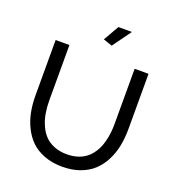

<svg xmlns="http://www.w3.org/2000/svg" viewBox="-160 -1043 1076 1175"><g transform="rotate(20 377.5 -455.5)"><path d="M409.2 -794.9 351.1 -814.9 409.2 -916H497.1ZM377.9 4.9Q312 4.9 259.8 -14.9Q207.5 -34.7 173.6 -67.9Q139.6 -101.1 116.9 -147.2Q94.2 -193.4 84.7 -243.9Q75.2 -294.4 75.2 -351.1V-710H165V-351.1Q165 -307.1 171.4 -268.6Q177.7 -230 193.1 -194.1Q208.5 -158.2 232.2 -132.6Q255.9 -106.9 293 -91.6Q330.1 -76.2 377 -76.2Q411.6 -76.2 440.7 -84.2Q469.7 -92.3 491.5 -106.7Q513.2 -121.1 530 -141.6Q546.9 -162.1 558.1 -185.5Q569.3 -209 576.4 -237.1Q583.5 -265.1 586.7 -293Q589.8 -320.8 589.8 -351.1V-710H680.2V-351.1Q680.2 -292 669.9 -240.2Q659.7 -188.5 636.5 -143.1Q613.3 -97.7 578.6 -65.2Q543.9 -32.7 492.7 -13.9Q441.4 4.9 377.9 4.9Z"/></g></svg>

Font: Rawline Medium
Style: Regular
Weight: 500
Designer: Matt McInerney, Pablo Impallari, Rodrigo Fuenzalida
Foundry: Matt McInerney, Pablo Impallari, Rodrigo Fuenzalida
Version: Version 4.020;PS 004.020;hotconv 1.0.88;makeotf.lib2.5.64775